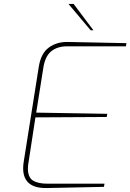

<svg xmlns="http://www.w3.org/2000/svg" viewBox="-20 -944 659 970"><path d="M97 -94Q97 -109 100 -128L176 -607Q187 -675 227 -704Q267 -733 322 -732L619 -726L616 -710H319Q270 -710 239 -685Q208 -660 199 -602L163 -375L522 -369L519 -353L159 -351L124 -123Q121 -107 121 -93Q121 -48 146.5 -32Q172 -16 220 -16H508L505 0L216 6Q97 8 97 -94ZM326 -924H352L452 -791H438Z"/></svg>

Font: Exo Thin
Style: Italic
Weight: 250
Italic angle: -9°
Designer: Natanael Gama
Foundry: Natanael Gama
Version: Version 1.500; ttfautohint (v1.6)